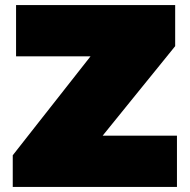

<svg xmlns="http://www.w3.org/2000/svg" viewBox="-20 -733 744 753"><path d="M30 0V-124Q51.5 -151.5 78.5 -185.8Q105.5 -220 133 -255.2Q160.5 -290.5 184 -320L390 -582L407 -512H254Q207 -512 153.5 -512Q100 -512 43 -512V-713H667V-552Q633 -510 600 -469.2Q567 -428.5 534.5 -388.5L326 -131L314 -201H452Q485 -201 525.2 -201Q565.5 -201 604.8 -201Q644 -201 674 -201V0Z"/></svg>

Font: Commissioner Thin Black
Style: Regular
Weight: 900
Version: Version 1.000